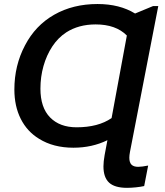

<svg xmlns="http://www.w3.org/2000/svg" viewBox="-20 -718 812 946"><path d="M617.2 59.1Q617.2 82.5 627.9 93.3Q638.7 104 661.1 104Q668.9 104 682.4 102.3Q695.8 100.6 710 97.7L690.4 198.7Q673.3 202.6 649.2 205.1Q625 207.5 606 207.5Q545.4 207.5 517.6 181.9Q489.7 156.2 489.7 101.6Q489.7 78.6 495.6 45.4Q497.6 35.2 501 16.8Q504.4 -1.5 509.3 -27.3Q433.6 9.8 341.8 9.8Q242.7 9.8 172.4 -34.2Q113.8 -69.8 82.3 -132.3Q50.8 -194.8 50.8 -276.9Q50.8 -395.5 103 -494.1Q154.3 -592.8 247.1 -645.5Q339.8 -698.2 460.4 -698.2Q569.3 -698.2 645.5 -651.4L733.9 -688H759.8L620.6 29.3Q617.2 46.9 617.2 59.1ZM357.4 -90.8Q463.9 -90.8 529.8 -136.2L605 -543Q550.8 -597.7 451.2 -597.7Q367.7 -597.7 306.6 -558.6Q266.1 -532.2 237.8 -489.3Q209.5 -446.3 194.3 -392.8Q179.2 -339.4 179.2 -281.2Q179.2 -188 226.8 -139.4Q274.4 -90.8 357.4 -90.8Z"/></svg>

Font: Arimo SemiBold
Style: Italic
Weight: 600
Italic angle: -12°
Version: Version 1.33